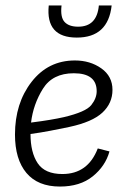

<svg xmlns="http://www.w3.org/2000/svg" viewBox="-20 -675 475 705"><path d="M343 -655H390Q377 -537 262 -537Q147 -537 159 -655H206Q201 -612 217 -594.5Q233 -577 267 -577Q336 -577 343 -655ZM209 -36Q303 -36 339 -130L382 -119Q367 -65 320.5 -27.5Q274 10 200 10Q119 10 77 -40Q35 -90 35 -181Q35 -296 96 -374.5Q157 -453 255 -453Q311 -453 352 -424Q393 -395 393 -345Q393 -296 356 -261.5Q319 -227 235 -209Q202 -202 165.5 -195Q129 -188 92 -183Q92 -115 118.5 -75.5Q145 -36 209 -36ZM215 -245Q295 -264 315 -289Q335 -314 335 -340Q335 -406 251 -406Q173 -406 137.5 -349Q102 -292 94 -225Q134 -230 163.5 -235Q193 -240 215 -245Z"/></svg>

Font: Zilla Slab Light
Style: Italic
Weight: 300
Italic angle: -6°
Designer: Typotheque.com
Foundry: Typotheque type foundry
Version: Version 1.1; 2017; ttfautohint (v1.6)